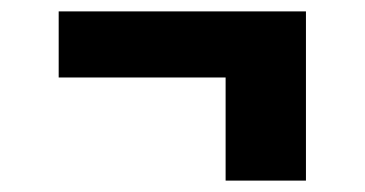

<svg xmlns="http://www.w3.org/2000/svg" viewBox="-20 -418 640 337"><path d="M517 -101H376V-282H83V-398H517Z"/></svg>

Font: Iosevka Slab Heavy Extended
Style: Regular
Weight: 900
Width: 7
Monospace: yes
Designer: Belleve Invis
Foundry: Belleve Invis
Version: Version 11.1.0; ttfautohint (v1.8.3)